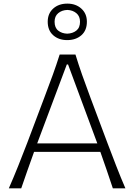

<svg xmlns="http://www.w3.org/2000/svg" viewBox="-20 -1031 735 1051"><path d="M28.3 0Q54.2 -59.1 80.3 -124.3Q106.4 -189.5 128.9 -248.5L223.6 -499.5Q249.5 -567.4 269.3 -622.3Q289.1 -677.2 306.6 -732.4H393.1Q410.2 -676.3 429.4 -621.8Q448.7 -567.4 474.1 -499L568.4 -247.6Q591.3 -187 616.2 -122.8Q641.1 -58.6 666.5 0H597.7Q581.5 -48.3 564.2 -99.6Q546.9 -150.9 529.3 -199.7H166.5Q148.4 -149.9 130.6 -99.1Q112.8 -48.3 96.2 0ZM512.7 -246.1 352.5 -678.2H345.7L183.6 -246.1ZM347.7 -811.5Q301.3 -811.5 271.2 -838.1Q241.2 -864.7 241.2 -912.1Q241.2 -957 271.2 -984.1Q301.3 -1011.2 348.6 -1011.2Q395 -1011.2 425.3 -983.9Q455.6 -956.5 455.6 -912.1Q455.6 -864.3 425.3 -837.9Q395 -811.5 347.7 -811.5ZM347.7 -846.7Q377.9 -847.7 397.9 -863.5Q418 -879.4 418 -912.1Q418 -942.4 397.9 -959Q377.9 -975.6 348.6 -976.6Q318.8 -975.6 298.8 -959Q278.8 -942.4 278.8 -912.1Q278.8 -879.4 298.6 -863.5Q318.4 -847.7 347.7 -846.7Z"/></svg>

Font: Pinar DS1-Light
Style: Regular
Weight: 300
Designer: Amin Abedi
Version: Version 2.000